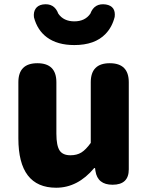

<svg xmlns="http://www.w3.org/2000/svg" viewBox="-20 -865 694 899"><path d="M243 14Q66 14 66 -217V-480Q66 -569 155 -569Q244 -569 244 -480V-239Q244 -182 260 -159Q275 -138 310 -138Q340 -138 361 -151Q382 -164 405 -196V-480Q405 -569 494 -569Q583 -569 583 -480V-284V-72Q583 0 507 0Q437 0 427 -64L425 -78H421Q344 14 243 14ZM328 -654Q249 -654 200 -690Q155 -723 139 -784Q136 -808 146.5 -824Q157 -840 180 -844Q234 -852 253 -801Q278 -765 328 -765Q378 -765 403 -801Q422 -852 476 -844Q523 -836 517 -786Q505 -738 474 -706Q424 -654 328 -654Z"/></svg>

Font: GenSenRounded TW H
Style: Regular
Weight: 900
Version: Version 1.501;PS 1;hotconv 16.6.51;makeotf.lib2.5.65220